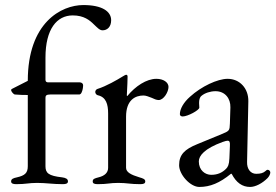

<svg xmlns="http://www.w3.org/2000/svg" viewBox="-20 -726 1091 760"><path d="M44 3C84 3 92 -2 127 -2C162 -2 189 3 229 3C242 3 249 0 249 -8C249 -18 240 -22 226 -24C172 -30 160 -41 160 -68V-339C160 -347 163 -352 179 -352H294C297 -352 301 -355 303 -360C307 -368 309 -380 309 -389C309 -395 303 -400 296 -400H171C165 -400 160 -402 160 -410V-498C160 -611 205 -665 268 -665C312 -665 335 -646 352 -629C365 -617 374 -606 386 -606C404 -606 420 -619 420 -646C420 -681 384 -706 310 -706C223 -706 90 -637 90 -406L31 -376C29 -375 24 -373 24 -370C24 -363 34 -353 38 -352C59 -350 77 -350 90 -350V-68C90 -41 78 -31 47 -24C33 -21 24 -18 24 -8C24 0 31 3 44 3Z M367 3C407 3 413 -2 448 -2C483 -2 495 3 535 3C549 3 555 0 555 -8C555 -17 546 -20 532 -24C499 -34 479 -44 479 -62V-264C479 -331 516 -348 548 -348C558 -348 569 -343 580 -339C590 -334 600 -330 608 -330C628 -330 647 -362 647 -382C647 -400 627 -414 599 -414C560 -414 516 -385 484 -346C483 -346 482 -347 482 -348C484 -380 485 -416 485 -423C485 -427 483 -430 480 -430C477 -430 473 -428 465 -423C444 -410 401 -385 366 -374C362 -373 357 -368 357 -362C357 -356 362 -350 367 -349C400 -342 408 -313 408 -277V-62C408 -43 395 -30 370 -24C355 -20 347 -18 347 -8C347 0 353 3 367 3Z M769 14C812 14 850 -2 894 -38H897C915 -3 939 14 970 14C991 14 1018 0 1039 -21C1045 -27 1050 -37 1050 -43C1050 -49 1045 -54 1039 -54C1037 -54 1035 -53 1031 -49C1022 -41 1011 -38 994 -38C972 -38 957 -57 958 -85L963 -325C964 -376 929 -414 881 -414C841 -414 777 -384 732 -343C707 -321 692 -295 692 -274C692 -269 696 -265 703 -265C723 -265 769 -290 769 -300L768 -318C768 -330 770 -341 778 -347C791 -358 813 -365 833 -365C871 -365 893 -336 892 -301L890 -237C889 -210 888 -208 862 -197L760 -155C711 -135 689 -114 689 -72C689 -35 733 14 769 14ZM816 -34C792 -34 767 -52 767 -87C767 -110 790 -138 861 -164C872 -168 878 -169 881 -169C889 -169 891 -163 890 -148L888 -99C887 -74 882 -65 875 -58C860 -43 842 -34 816 -34Z"/></svg>

Font: Garamond-Math
Style: Regular
Weight: 400
Version: Version 2019-08-16